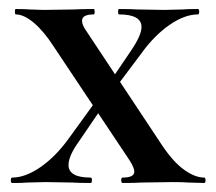

<svg xmlns="http://www.w3.org/2000/svg" viewBox="-20 -406 480 426"><path d="M252 -12Q278 -12 278 -25Q278 -34 267 -51L99 -303Q77 -337 55 -355.5Q33 -374 15 -374Q13 -374 13 -380Q13 -386 15 -386Q36 -386 46 -385L77 -384L144 -385Q160 -386 188 -386Q190 -386 190 -380Q190 -374 188 -374Q162 -374 162 -360Q162 -350 173 -335L340 -83Q365 -46 389 -29Q413 -12 433 -12Q436 -12 436 -6Q436 0 433 0L398 -1Q386 -2 363 -2L294 -1Q279 0 252 0Q249 0 249 -6Q249 -12 252 -12ZM7 -12Q36 -12 69.5 -35Q103 -58 132 -98L203 -196L217 -183L155 -92Q132 -60 132 -40Q132 -12 181 -12Q184 -12 184 -6Q184 0 181 0Q154 0 141 -1L81 -2L41 -1Q31 0 7 0Q4 0 4 -6Q4 -12 7 -12ZM210 -204 271 -294Q294 -328 294 -346Q294 -374 244 -374Q242 -374 242 -380Q242 -386 244 -386Q271 -386 285 -385L345 -384L385 -385Q395 -386 419 -386Q422 -386 422 -380Q422 -374 419 -374Q390 -374 356.5 -351Q323 -328 294 -288L222 -192Z"/></svg>

Font: Cormorant Infant SemiBold
Style: Regular
Weight: 600
Designer: Christian Thalmann (Catharsis Fonts)
Foundry: Catharsis Fonts
Version: Version 4.000